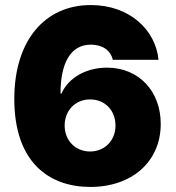

<svg xmlns="http://www.w3.org/2000/svg" viewBox="-20 -737 703 767"><path d="M340.8 9.8C506.8 9.8 622.1 -90.8 622.1 -242.2C622.1 -372.1 535.2 -466.8 407.2 -466.8C326.2 -466.8 253.9 -427.7 225.6 -363.3H221.7C221.7 -481.4 259.8 -558.6 342.8 -558.6C385.7 -558.6 420.9 -539.1 430.7 -498H613.3C601.6 -618.2 497.1 -716.8 342.8 -716.8C158.2 -716.8 38.1 -574.2 37.1 -344.7C36.1 -86.9 177.7 9.8 340.8 9.8ZM339.8 -131.8C281.2 -131.8 238.3 -175.8 238.3 -235.4C238.3 -295.9 281.2 -339.8 339.8 -339.8C399.4 -339.8 441.4 -295.9 441.4 -235.4C441.4 -175.8 398.4 -131.8 339.8 -131.8Z"/></svg>

Font: Pretendard Black
Style: Regular
Weight: 900
Designer: Base glyphs from Inter by Rasmus Andersson; Hangeul glyphs from Noto Sans CJK(Source Han Sans) by Jang Soo-young and Kan
Foundry: Kil Hyung-jin
Version: Version 1.309;Glyphs 3.2 (3225)